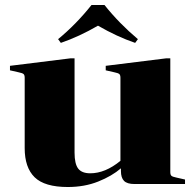

<svg xmlns="http://www.w3.org/2000/svg" viewBox="-20 -738 786 770"><path d="M533 -581 522 -566Q449 -591 373 -635Q297 -591 224 -566L213 -581Q285 -640 347 -718H399Q458 -644 533 -581ZM439 -448 404 -456V-474L646 -504H663V-48Q663 -37 667.5 -33Q672 -29 687 -26L722 -18V0H519Q490 0 477.5 -12.5Q465 -25 465 -52V-63Q429 -32 374 -10Q319 12 252 12Q159 12 119 -27Q79 -66 79 -144V-426Q79 -437 74.5 -441Q70 -445 55 -448L20 -456V-474L262 -504H279V-126Q279 -81 293.5 -62Q308 -43 342 -43Q402 -43 463 -93V-426Q463 -437 458.5 -441Q454 -445 439 -448Z"/></svg>

Font: Chonburi
Style: Regular
Weight: 400
Designer: Thanarat Vachiruckul and Stawix Ruecha
Foundry: Cadson Demak & Katatrad
Version: Version 1.000